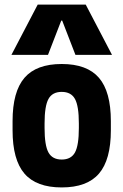

<svg xmlns="http://www.w3.org/2000/svg" viewBox="-20 -810 540 840"><path d="M250 10Q139 10 87 -50.5Q35 -111 35 -240V-280Q35 -409 87 -469.5Q139 -530 250 -530Q361 -530 413 -469.5Q465 -409 465 -280V-240Q465 -111 413 -50.5Q361 10 250 10ZM250 -112Q291 -112 308 -143Q325 -174 325 -250V-270Q325 -346 308 -377Q291 -408 250 -408Q209 -408 192 -377Q175 -346 175 -270V-250Q175 -174 192 -143Q209 -112 250 -112ZM30 -570 145 -790H355L470 -570H310L252 -720H248L190 -570Z"/></svg>

Font: M PLUS Code Latin
Style: Bold
Weight: 700
Designer: Coji Morishita
Foundry: UNDERFOREST DESIGN
Version: Version 1.002; ttfautohint (v1.8.3)